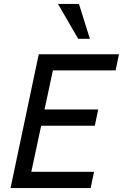

<svg xmlns="http://www.w3.org/2000/svg" viewBox="-20 -950 621 970"><path d="M33.2 0 175.8 -675.8H581.1L564 -594.2H247.1L205.1 -397H476.1L459 -314.9H188L138.2 -82H455.1L438 0ZM375 -753.9 272.9 -930.2H378.9L434.1 -753.9Z"/></svg>

Font: Clear Sans
Style: Italic
Weight: 400
Italic angle: -12°
Foundry: Intel Corporation
Version: Version 1.00